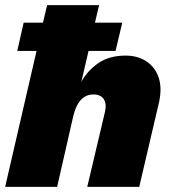

<svg xmlns="http://www.w3.org/2000/svg" viewBox="-30 -726 665 746"><path d="M-10 0 112 -528H37L62 -638H137L153 -706H355L339 -638H445L419 -528H314L286 -408Q310 -452 352.5 -481Q395 -510 458 -510Q505 -510 539 -487.5Q573 -465 586.5 -424.5Q600 -384 588 -329L511 0H309L378 -292Q385 -323 373 -341Q361 -359 333 -359Q274 -359 254 -272L192 0Z"/></svg>

Font: Work Sans ExtraBold
Style: Italic
Weight: 800
Italic angle: -13°
Designer: Wei Huang
Foundry: Wei Huang
Version: Version 2.012; ttfautohint (v1.8.3)